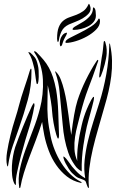

<svg xmlns="http://www.w3.org/2000/svg" viewBox="-20 -965 597 989"><path d="M269 -503Q278 -450 280 -387Q282 -324 284 -271Q284 -268 283.5 -260Q283 -252 279 -251Q277 -251 274 -259.5Q271 -268 270 -271Q266 -283 262.5 -299Q259 -315 256 -331.5Q253 -348 251 -364.5Q249 -381 248 -395Q248 -398 246.5 -412Q245 -426 242 -444.5Q239 -463 235 -484.5Q231 -506 226 -526Q226 -484 224.5 -443.5Q223 -403 226 -362Q228 -336 232 -311.5Q236 -287 241 -262Q248 -227 262 -192Q276 -157 295.5 -126Q315 -95 340.5 -69.5Q366 -44 396 -29Q401 -27 400.5 -24.5Q400 -22 396 -23Q355 -32 324 -56.5Q293 -81 269.5 -115Q246 -149 231 -189Q216 -229 208 -269Q205 -286 202 -303Q199 -320 197 -337Q182 -289 164.5 -243Q147 -197 131 -155Q115 -113 103 -74Q91 -35 85 0Q84 1 84 2Q82 4 82 4Q79 4 79 0Q72 -46 82.5 -94.5Q93 -143 111.5 -194Q130 -245 151 -298.5Q172 -352 186 -407Q195 -441 199 -479.5Q203 -518 201 -555.5Q199 -593 188.5 -628Q178 -663 159 -692Q154 -698 156 -700Q158 -702 162 -700Q166 -698 169 -695Q189 -675 204.5 -656.5Q220 -638 232 -616Q244 -594 253 -567Q262 -540 269 -503ZM390 -270Q396 -299 401 -321Q406 -343 412.5 -363Q419 -383 427.5 -403.5Q436 -424 449 -449Q451 -452 455.5 -459.5Q460 -467 463 -466Q465 -466 464 -457Q463 -448 462 -445Q459 -432 454.5 -415Q450 -398 445 -379.5Q440 -361 435 -343Q430 -325 427 -312Q423 -295 418.5 -270.5Q414 -246 409.5 -216Q405 -186 402.5 -152Q400 -118 401 -82Q392 -87 382.5 -94.5Q373 -102 364 -116Q343 -146 331.5 -179.5Q320 -213 313 -249Q306 -285 303 -322.5Q300 -360 296 -396Q291 -443 287 -491Q283 -539 266 -590Q264 -595 263.5 -595.5Q263 -596 265 -597Q268 -597 271 -592Q284 -579 293.5 -554.5Q303 -530 310.5 -500Q318 -470 323.5 -436.5Q329 -403 333 -371.5Q337 -340 340.5 -313.5Q344 -287 347 -270Q354 -328 362 -373.5Q370 -419 379 -447Q387 -472 398 -499Q409 -526 422 -552.5Q435 -579 448.5 -603Q462 -627 474 -645Q477 -650 480 -654Q483 -658 485 -656Q487 -654 485.5 -649.5Q484 -645 482 -640Q469 -601 457.5 -570Q446 -539 434.5 -509Q423 -479 413 -446.5Q403 -414 393 -374Q387 -348 379 -319Q371 -290 366.5 -259.5Q362 -229 363.5 -197.5Q365 -166 378 -136Q377 -153 378 -174.5Q379 -196 381.5 -215.5Q384 -235 386.5 -250Q389 -265 390 -270ZM370 -86Q381 -74 393 -64.5Q405 -55 419 -47Q411 -92 416 -140.5Q421 -189 433 -239Q445 -289 461 -339Q477 -389 492 -437Q514 -507 527.5 -582.5Q541 -658 543 -733Q543 -741 544 -741Q547 -741 547 -736Q556 -693 557 -652.5Q558 -612 553 -572.5Q548 -533 539 -494Q530 -455 518 -415Q503 -361 487 -306.5Q471 -252 458.5 -199.5Q446 -147 440 -96.5Q434 -46 438 -1Q438 3 436 3Q434 3 433.5 1.5Q433 0 432 -1Q428 -11 427.5 -12Q427 -13 424 -23Q422 -31 418 -34Q414 -37 412 -38Q395 -44 383 -49Q371 -54 351 -74Q343 -82 334 -96Q325 -110 318 -123.5Q311 -137 308 -147.5Q305 -158 308 -159Q309 -159 313 -155.5Q317 -152 321 -147.5Q325 -143 328.5 -138Q332 -133 333 -132Q351 -105 370 -86ZM77 -419Q89 -465 105.5 -513Q122 -561 133 -599Q135 -604 136.5 -608Q138 -612 140 -611Q142 -611 142 -606Q142 -601 142 -596Q143 -523 123 -450Q103 -377 78 -306Q62 -261 46 -214.5Q30 -168 22 -114Q21 -109 21 -108.5Q21 -108 19 -108Q18 -108 16 -115Q10 -142 16.5 -183Q23 -224 34 -268.5Q45 -313 58 -353.5Q71 -394 77 -419ZM58 -206Q76 -257 98.5 -312.5Q121 -368 144 -418Q145 -420 149 -427Q153 -434 155 -434Q157 -433 157.5 -425Q158 -417 156 -414Q154 -402 150.5 -384.5Q147 -367 142 -348.5Q137 -330 132 -313Q127 -296 123 -284Q120 -275 109.5 -240Q99 -205 88 -162.5Q77 -120 68.5 -80Q60 -40 62 -21Q62 -12 59 -12Q58 -12 56.5 -15.5Q55 -19 53 -21Q45 -38 42.5 -62Q40 -86 41.5 -112Q43 -138 47.5 -162.5Q52 -187 58 -206ZM504 -669Q508 -689 510 -707.5Q512 -726 514 -747Q514 -749 515 -751.5Q516 -754 518 -754Q519 -754 522 -749Q523 -747 523 -745Q526 -735 527.5 -727Q529 -719 529.5 -710Q530 -701 529.5 -689.5Q529 -678 526 -663Q524 -651 519.5 -634Q515 -617 510 -601.5Q505 -586 500.5 -575.5Q496 -565 493 -566Q491 -566 491 -571.5Q491 -577 492 -583.5Q493 -590 494 -597Q495 -604 495 -608L504 -669ZM153 -627Q149 -644 143.5 -660Q138 -676 129 -690Q125 -696 127 -697Q129 -697 133 -695L137 -693Q150 -681 159.5 -669Q169 -657 175 -629Q178 -618 179 -601.5Q180 -585 179.5 -569Q179 -553 177 -542Q175 -531 171 -532Q169 -532 168 -537Q167 -542 166 -548.5Q165 -555 164 -561Q163 -567 163 -569Q161 -585 159 -599Q157 -613 153 -627ZM320 -796Q326 -798 325 -794Q324 -790 322 -785Q317 -776 314 -770.5Q311 -765 309 -760.5Q307 -756 305 -750.5Q303 -745 300 -735Q298 -730 296.5 -729Q295 -728 294 -727Q291 -725 289.5 -730Q288 -735 288 -743Q288 -749 289.5 -757Q291 -765 295 -773Q299 -781 305 -787.5Q311 -794 320 -796ZM283 -757Q280 -748 279 -748Q277 -748 275.5 -754Q274 -760 274 -765Q274 -803 282.5 -824.5Q291 -846 305.5 -858Q320 -870 338 -876Q356 -882 374 -889Q392 -896 408.5 -907.5Q425 -919 436 -943Q438 -948 441 -942Q444 -936 446 -927Q449 -909 436.5 -895Q424 -881 406 -870.5Q388 -860 368 -852.5Q348 -845 335 -839Q308 -826 297.5 -804.5Q287 -783 283 -757ZM317 -748Q317 -758 340 -770Q363 -782 392.5 -796.5Q422 -811 450 -829Q478 -847 488 -869H490Q494 -869 494.5 -863Q495 -857 495 -855Q495 -833 475.5 -813Q456 -793 428 -777.5Q400 -762 370.5 -753Q341 -744 321 -744Q317 -744 317 -748ZM354 -816Q356 -823 372.5 -832Q389 -841 408.5 -853Q428 -865 443.5 -882.5Q459 -900 459 -924Q459 -927 459.5 -927Q460 -927 465 -925Q471 -920 472.5 -906.5Q474 -893 474 -885Q474 -867 463 -853Q452 -839 435 -830Q418 -821 398 -816Q378 -811 361 -811Q359 -811 356 -811.5Q353 -812 354 -816Z"/></svg>

Font: Akronim
Style: Regular
Weight: 400
Designer: Grzegorz Klimczewski
Foundry: Fonty.PL
Version: Version 1.002